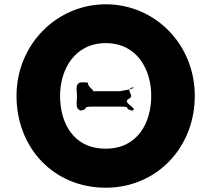

<svg xmlns="http://www.w3.org/2000/svg" viewBox="-20 -860 984 895"><path d="M339 -411C339 -382 329 -355 354 -346C388 -346 322 -344 356 -344C398 -353 359 -363 410 -363H544C594 -363 554 -353 597 -344C631 -344 565 -346 599 -346C623 -355 546 -382 580 -399C614 -416 556 -443 599 -452C633 -452 563 -454 597 -454C621 -445 527 -435 544 -435H410C426 -435 400 -445 391 -466C391 -478 388 -476 354 -476C329 -467 339 -440 339 -411ZM57 -413C57 -172 229 15 473 15C710 15 888 -172 888 -413C888 -654 702 -840 473 -840C246 -840 57 -654 57 -413ZM260 -413C260 -536 328 -659 473 -659C619 -659 685 -536 685 -413C685 -290 623 -167 473 -167C319 -167 260 -290 260 -413Z"/></svg>

Font: Hussar Przerywany
Style: Regular
Weight: 400
Foundry: Cannot Into Space Fonts
Version: Version 0.982